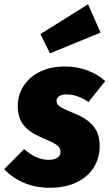

<svg xmlns="http://www.w3.org/2000/svg" viewBox="-53 -867 517 907"><path d="M444 -484 365 -385Q313 -421 262 -421Q239 -421 226.5 -412.5Q214 -404 214 -390Q214 -374 230.5 -363Q247 -352 303 -329Q360 -306 389 -270Q418 -234 418 -177Q418 -122 390.5 -77Q363 -32 309.5 -6Q256 20 182 20Q115 20 60 -3.5Q5 -27 -33 -68L61 -163Q117 -112 178 -112Q203 -112 218 -122Q233 -132 233 -150Q233 -169 216 -181.5Q199 -194 148 -215Q88 -240 59.5 -274.5Q31 -309 31 -366Q31 -419 59 -462Q87 -505 137.5 -529Q188 -553 255 -553Q310 -553 359.5 -534.5Q409 -516 444 -484ZM363 -847 422 -713 183 -615 138 -706Z"/></svg>

Font: Fira Sans Condensed Black
Style: Italic
Weight: 900
Width: 3
Italic angle: -8°
Designer: Carrois Corporate & Edenspiekermann AG
Foundry: Carrois Corporate GbR & Edenspiekermann AG
Version: Version 4.203